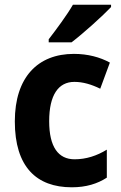

<svg xmlns="http://www.w3.org/2000/svg" viewBox="-20 -786 513 816"><path d="M452 -756V-766H290C264 -721 220 -662 187 -619V-606H284C334 -644 417 -719 452 -756ZM285 10C346 10 394 -5 434 -31V-150C392 -124 346 -109 297 -109C228 -109 189 -161 189 -271C189 -382 228 -438 296 -438C333 -438 369 -427 406 -409L447 -520C405 -543 353 -557 294 -557C141 -557 43 -458 43 -270C43 -77 135 10 285 10Z"/></svg>

Font: Noto Sans Myanmar UI SemiCondensed
Style: Bold
Weight: 700
Width: 4
Designer: Monotype Design Team
Foundry: Monotype Imaging Inc.
Version: Version 2.103